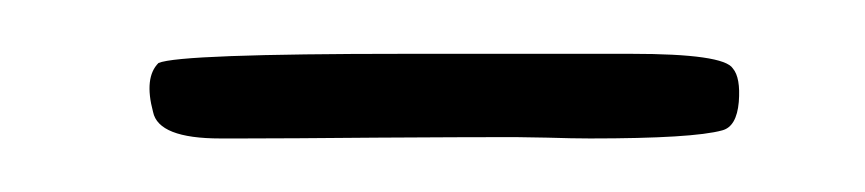

<svg xmlns="http://www.w3.org/2000/svg" viewBox="-20 -287 320 71"><path d="M38.6 -263.7Q46.4 -267.1 129.9 -267.1Q129.9 -267.1 188.5 -267.1Q188.5 -267.1 194.8 -267.1Q194.8 -267.1 213.4 -267.1Q247.6 -267.1 251 -261.7Q253.9 -258.3 253.2 -249.3Q252.4 -240.2 247.1 -238.8Q236.3 -235.8 198.2 -235.8Q191.9 -235.8 182.4 -236.1Q172.9 -236.3 170.4 -236.3H169.4Q152.3 -236.3 119.1 -236.1Q85.9 -235.8 69.3 -235.8H61.5Q38.6 -235.8 36.6 -245.6Q33.2 -258.3 38.6 -263.7Z"/></svg>

Font: Sintesa 4
Style: 4
Weight: 400
Version: Version 001.000